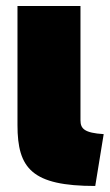

<svg xmlns="http://www.w3.org/2000/svg" viewBox="-20 -576 364 637"><path d="M38 -556V-161C38 -17 86 41 296 41L324 -131C260 -135 247 -149 247 -177V-556Z"/></svg>

Font: Repo ExtraBlack
Style: Regular
Weight: 400
Designer: Stefan Peev
Foundry: Context Ltd
Version: Version 001.502